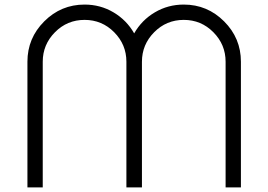

<svg xmlns="http://www.w3.org/2000/svg" viewBox="-20 -820 1174 840"><path d="M784 -800Q887 -800 960.5 -726.5Q1034 -653 1034 -550V0H967V-550Q967 -625 913.5 -679Q860 -733 784 -733Q708 -733 654.5 -679Q601 -625 601 -550V0H533V-550Q533 -625 479.5 -679Q426 -733 350 -733Q274 -733 220.5 -679Q167 -625 167 -550V0H100V-550Q100 -653 173.5 -726.5Q247 -800 350 -800Q419 -800 476.5 -766Q534 -732 567 -674Q600 -732 657.5 -766Q715 -800 784 -800Z"/></svg>

Font: Dune Rise
Style: Regular
Weight: 400
Version: Version 001.000